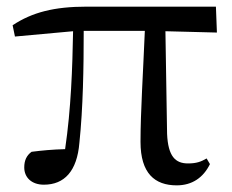

<svg xmlns="http://www.w3.org/2000/svg" viewBox="-20 -543 699 578"><path d="M512 15C558 15 592 -8 612 -49L602 -66C585 -56 571 -51 546 -51C508 -51 486 -72 483 -140L478 -449L633 -445L630 -523H241C143 -523 77 -506 18 -467L25 -433L200 -449C198 -339 194 -216 176 -94C138 -93 106 -90 75 -86C60 -75 53 -60 53 -39C53 -8 76 13 112 13C174 13 212 -28 219 -113C230 -218 232 -339 232 -450H416C411 -328 403 -205 403 -116C403 -21 446 15 512 15Z"/></svg>

Font: Noto Serif KR Medium
Style: Regular
Weight: 500
Designer: Ryoko NISHIZUKA 西塚涼子 (kana & ideographs); Frank Grießhammer (Latin, Greek & Cyrillic); Wenlong ZHANG 张文龙 (bopomofo); San
Foundry: Adobe
Version: Version 2.001;hotconv 1.1.0;makeotfexe 2.6.0